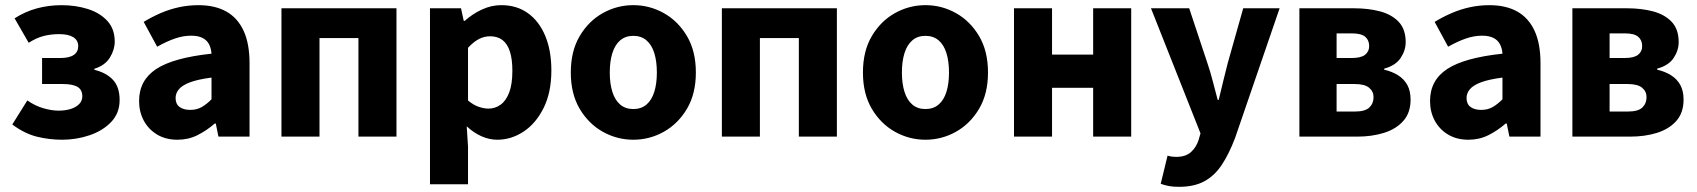

<svg xmlns="http://www.w3.org/2000/svg" viewBox="-20 -528 6560 742"><path d="M220 12Q170.4 12 122.9 0.3Q75.3 -11.4 27.5 -46.9L85.6 -139.9Q115.9 -118.7 148 -109.6Q180.1 -100.4 206.1 -100.4Q232.7 -100.4 253.4 -106.9Q274 -113.5 286 -125.9Q298.1 -138.3 298.1 -155.8Q298.1 -181.1 279.5 -192.2Q261 -203.3 221.6 -203.3H142.6V-303.8H212.7Q248 -303.8 265.1 -315.7Q282.3 -327.6 282.3 -349.5Q282.3 -372.2 263.3 -384.2Q244.3 -396.1 208.6 -396.1Q176.7 -396.1 148.3 -388.8Q119.9 -381.4 90.9 -362.6L36.4 -457.2Q77.2 -483.3 122.7 -495.7Q168.1 -508 218.4 -508Q272.2 -508 319.1 -493.3Q366 -478.5 394.7 -447.4Q423.4 -416.2 423.4 -366.9Q423.4 -336.2 404.8 -305.7Q386.1 -275.1 344.6 -262.2V-258.2Q390.7 -247.1 416.5 -219.5Q442.3 -191.8 442.3 -141.4Q442.3 -91.1 410.1 -57.1Q377.8 -23 326.8 -5.5Q275.7 12 220 12Z M665.8 12Q620.5 12 587.2 -8Q554 -27.9 535.7 -61.8Q517.5 -95.7 517.5 -137.6Q517.5 -217.8 583.9 -261.4Q650.4 -305 797.4 -320.5Q795.9 -341.6 787.7 -357.2Q779.4 -372.9 762.5 -381.5Q745.5 -390.1 718.6 -390.1Q687.7 -390.1 655.7 -379Q623.7 -368 587.4 -347.4L535.3 -443.4Q566.8 -462.6 601 -477.4Q635.2 -492.2 671.8 -500.1Q708.4 -508 747.4 -508Q810.6 -508 854.5 -483.5Q898.3 -459 921.3 -409.3Q944.4 -359.6 944.4 -283.3V0H824.2L813.9 -50.6H809.9Q778.2 -23.2 743.1 -5.6Q708.1 12 665.8 12ZM715.2 -103.3Q740.2 -103.3 759.2 -114.1Q778.3 -124.9 797.4 -144.3V-228.2Q745 -221.3 714.7 -210Q684.4 -198.6 671.5 -183.2Q658.6 -167.8 658.6 -149Q658.6 -125.8 674.2 -114.5Q689.7 -103.3 715.2 -103.3Z M1067.7 0V-496.1H1512.2V0H1365.2V-380.8H1214.7V0Z M1641.7 184.1V-496.1H1761.6L1772.2 -447.3H1775.9Q1805.3 -473.8 1842 -491Q1878.7 -508.1 1917.1 -508.1Q1977.2 -508.1 2020.5 -476.9Q2063.8 -445.7 2087.3 -389Q2110.8 -332.4 2110.8 -255.9Q2110.8 -170.8 2080.9 -110.8Q2051 -50.8 2003.4 -19.4Q1955.8 12 1902.1 12Q1870.6 12 1840.5 -1.5Q1810.4 -15.1 1783.7 -39.8L1788.7 38.7V184.1ZM1867.8 -108.3Q1893.5 -108.3 1914.5 -123.4Q1935.6 -138.4 1947.9 -170.7Q1960.1 -202.9 1960.1 -254.2Q1960.1 -298.8 1950.7 -328.4Q1941.3 -358 1922.3 -372.9Q1903.3 -387.8 1873.9 -387.8Q1851.8 -387.8 1831.4 -377.5Q1811 -367.1 1788.7 -343.4V-139.7Q1808.8 -122.6 1829.3 -115.5Q1849.7 -108.3 1867.8 -108.3Z M2427.5 12Q2364.8 12 2309.7 -18.7Q2254.6 -49.5 2220.2 -107.5Q2185.9 -165.6 2185.9 -247.9Q2185.9 -330.4 2220.2 -388.5Q2254.6 -446.7 2309.7 -477.4Q2364.8 -508.1 2427.5 -508.1Q2490.3 -508.1 2545.3 -477.4Q2600.3 -446.7 2634.8 -388.5Q2669.2 -330.4 2669.2 -247.9Q2669.2 -165.6 2634.8 -107.5Q2600.3 -49.5 2545.3 -18.7Q2490.3 12 2427.5 12ZM2427.5 -106.6Q2457.9 -106.6 2478.3 -123.9Q2498.7 -141.2 2508.6 -173.1Q2518.5 -205 2518.5 -247.9Q2518.5 -290.8 2508.6 -322.8Q2498.7 -354.7 2478.3 -372.1Q2457.9 -389.5 2427.5 -389.5Q2397.1 -389.5 2376.8 -372.1Q2356.5 -354.7 2346.5 -322.8Q2336.5 -290.8 2336.5 -247.9Q2336.5 -205 2346.5 -173.1Q2356.5 -141.2 2376.8 -123.9Q2397.1 -106.6 2427.5 -106.6Z M2769.7 0V-496.1H3214.2V0H3067.2V-380.8H2916.7V0Z M3556.5 12Q3493.8 12 3438.7 -18.7Q3383.6 -49.5 3349.2 -107.5Q3314.9 -165.6 3314.9 -247.9Q3314.9 -330.4 3349.2 -388.5Q3383.6 -446.7 3438.7 -477.4Q3493.8 -508.1 3556.5 -508.1Q3619.3 -508.1 3674.3 -477.4Q3729.3 -446.7 3763.8 -388.5Q3798.2 -330.4 3798.2 -247.9Q3798.2 -165.6 3763.8 -107.5Q3729.3 -49.5 3674.3 -18.7Q3619.3 12 3556.5 12ZM3556.5 -106.6Q3586.9 -106.6 3607.3 -123.9Q3627.7 -141.2 3637.6 -173.1Q3647.5 -205 3647.5 -247.9Q3647.5 -290.8 3637.6 -322.8Q3627.7 -354.7 3607.3 -372.1Q3586.9 -389.5 3556.5 -389.5Q3526.1 -389.5 3505.8 -372.1Q3485.5 -354.7 3475.5 -322.8Q3465.5 -290.8 3465.5 -247.9Q3465.5 -205 3475.5 -173.1Q3485.5 -141.2 3505.8 -123.9Q3526.1 -106.6 3556.5 -106.6Z M3898.7 0V-496.1H4045.7V-317.1H4204.6V-496.1H4351.6V0H4204.6V-188.6H4045.7V0Z M4536.4 194Q4513.7 194 4497.5 191Q4481.3 188 4465.7 182.3L4492.1 73.6Q4503.4 76.6 4510.6 77.4Q4517.8 78.3 4525.2 78.3Q4562 78.3 4582.4 59.9Q4602.9 41.5 4612 13.2L4619.4 -12.7L4428 -496.1H4575.7L4646.6 -282.7Q4657.8 -249.4 4666.9 -214.2Q4676.1 -179 4685.8 -142.1H4689.8Q4698.5 -177.4 4706.8 -212.5Q4715.1 -247.7 4724.3 -282.7L4784.5 -496.1H4925.2L4753 5.4Q4729.5 67.1 4701.6 109.2Q4673.6 151.3 4634.2 172.6Q4594.7 194 4536.4 194Z M5001.6 0V-496H5212.4Q5268.5 -496 5313.5 -484Q5358.5 -472 5385.5 -443.5Q5412.4 -414.9 5412.4 -365.1Q5412.4 -333.6 5393.1 -304.2Q5373.7 -274.8 5329.3 -262.7V-258.7Q5360 -251.6 5383 -237.1Q5406 -222.6 5418.7 -199.6Q5431.3 -176.6 5431.3 -143.1Q5431.3 -92 5403.1 -60.5Q5375 -29 5328.3 -14.5Q5281.6 0 5224.6 0ZM5145.4 -303.8H5203.6Q5239.4 -303.8 5255.4 -316.3Q5271.3 -328.7 5271.3 -349.8Q5271.3 -372.6 5256.1 -385.8Q5240.8 -399 5204.4 -399H5145.4ZM5145.4 -97H5216.6Q5256 -97 5272.1 -112.7Q5288.2 -128.3 5288.2 -152.5Q5288.2 -174.8 5270.9 -189Q5253.6 -203.3 5214.8 -203.3H5145.4Z M5654.8 12Q5609.5 12 5576.2 -8Q5543 -27.9 5524.7 -61.8Q5506.5 -95.7 5506.5 -137.6Q5506.5 -217.8 5572.9 -261.4Q5639.4 -305 5786.4 -320.5Q5784.9 -341.6 5776.7 -357.2Q5768.4 -372.9 5751.5 -381.5Q5734.5 -390.1 5707.6 -390.1Q5676.7 -390.1 5644.7 -379Q5612.7 -368 5576.4 -347.4L5524.3 -443.4Q5555.8 -462.6 5590 -477.4Q5624.2 -492.2 5660.8 -500.1Q5697.4 -508 5736.4 -508Q5799.6 -508 5843.5 -483.5Q5887.3 -459 5910.3 -409.3Q5933.4 -359.6 5933.4 -283.3V0H5813.2L5802.9 -50.6H5798.9Q5767.2 -23.2 5732.1 -5.6Q5697.1 12 5654.8 12ZM5704.2 -103.3Q5729.2 -103.3 5748.2 -114.1Q5767.3 -124.9 5786.4 -144.3V-228.2Q5734 -221.3 5703.7 -210Q5673.4 -198.6 5660.5 -183.2Q5647.6 -167.8 5647.6 -149Q5647.6 -125.8 5663.2 -114.5Q5678.7 -103.3 5704.2 -103.3Z M6056.6 0V-496H6267.4Q6323.5 -496 6368.5 -484Q6413.5 -472 6440.5 -443.5Q6467.4 -414.9 6467.4 -365.1Q6467.4 -333.6 6448.1 -304.2Q6428.7 -274.8 6384.3 -262.7V-258.7Q6415 -251.6 6438 -237.1Q6461 -222.6 6473.7 -199.6Q6486.3 -176.6 6486.3 -143.1Q6486.3 -92 6458.1 -60.5Q6430 -29 6383.3 -14.5Q6336.6 0 6279.6 0ZM6200.4 -303.8H6258.6Q6294.4 -303.8 6310.4 -316.3Q6326.3 -328.7 6326.3 -349.8Q6326.3 -372.6 6311.1 -385.8Q6295.8 -399 6259.4 -399H6200.4ZM6200.4 -97H6271.6Q6311 -97 6327.1 -112.7Q6343.2 -128.3 6343.2 -152.5Q6343.2 -174.8 6325.9 -189Q6308.6 -203.3 6269.8 -203.3H6200.4Z"/></svg>

Font: Source Sans 3 Variable
Style: Regular
Weight: 200
Designer: Paul D. Hunt
Foundry: Adobe Systems Incorporated
Version: Version 3.026